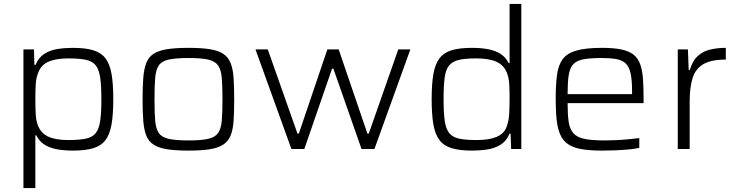

<svg xmlns="http://www.w3.org/2000/svg" viewBox="-20 -763 3768 983"><path d="M100 200V-510H154L156 -431H162Q177 -468 206.5 -487Q236 -506 274 -512Q312 -518 352 -518Q416 -518 456.5 -506Q497 -494 519.5 -465Q542 -436 551 -385Q560 -334 560 -255Q560 -177 551 -125.5Q542 -74 519.5 -45Q497 -16 456.5 -4Q416 8 353 8Q305 8 268 0.5Q231 -7 205.5 -24Q180 -41 166 -70H161V200ZM329 -46Q385 -46 419 -53Q453 -60 470 -81.5Q487 -103 493 -144.5Q499 -186 499 -255Q499 -324 493 -365.5Q487 -407 470 -428.5Q453 -450 419 -457Q385 -464 329 -464Q267 -464 229 -447.5Q191 -431 177 -394Q165 -367 163 -332.5Q161 -298 161 -255Q161 -211 163 -177Q165 -143 174 -121Q190 -80 228 -63Q266 -46 329 -46Z M945 8Q878 8 834.5 1Q791 -6 765.5 -23Q740 -40 728.5 -70Q717 -100 713.5 -145.5Q710 -191 710 -254Q710 -318 713.5 -363.5Q717 -409 728.5 -439.5Q740 -470 765.5 -487Q791 -504 834.5 -511Q878 -518 945 -518Q1012 -518 1055 -511Q1098 -504 1123.5 -487Q1149 -470 1161 -439.5Q1173 -409 1176 -363.5Q1179 -318 1179 -254Q1179 -191 1176 -145.5Q1173 -100 1161 -70Q1149 -40 1123.5 -23Q1098 -6 1055 1Q1012 8 945 8ZM945 -44Q1010 -44 1045.5 -52Q1081 -60 1096.5 -82Q1112 -104 1115.5 -145.5Q1119 -187 1119 -254Q1119 -322 1115.5 -364Q1112 -406 1096.5 -428Q1081 -450 1045.5 -458Q1010 -466 945 -466Q880 -466 844 -458Q808 -450 793 -428Q778 -406 774.5 -364Q771 -322 771 -254Q771 -187 774.5 -145.5Q778 -104 793 -82Q808 -60 844 -52Q880 -44 945 -44Z M1472 0 1288 -510H1351L1503 -79H1510L1656 -510H1714L1861 -79H1868L2019 -510H2081L1897 0H1831L1687 -411H1680L1538 0Z M2398 8Q2334 8 2293.5 -4Q2253 -16 2230.5 -45Q2208 -74 2199 -125Q2190 -176 2190 -255Q2190 -334 2199 -385Q2208 -436 2230.5 -465Q2253 -494 2293 -506Q2333 -518 2397 -518Q2445 -518 2482 -510.5Q2519 -503 2544.5 -486Q2570 -469 2584 -440H2589V-743H2649V0H2597L2594 -79H2589Q2573 -41 2543.5 -22.5Q2514 -4 2476 2Q2438 8 2398 8ZM2421 -46Q2484 -46 2522 -62Q2560 -78 2573 -112Q2585 -144 2587 -179.5Q2589 -215 2589 -265Q2589 -302 2587 -334Q2585 -366 2575 -391Q2559 -430 2521.5 -447Q2484 -464 2417 -464Q2363 -464 2330 -456.5Q2297 -449 2279.5 -428Q2262 -407 2256.5 -365.5Q2251 -324 2251 -255Q2251 -186 2257 -144Q2263 -102 2280.5 -81Q2298 -60 2331.5 -53Q2365 -46 2421 -46Z M3063 8Q2999 8 2956.5 0.5Q2914 -7 2888 -25Q2862 -43 2848.5 -73.5Q2835 -104 2830 -148.5Q2825 -193 2825 -254Q2825 -327 2831.5 -377.5Q2838 -428 2860 -459Q2882 -490 2930.5 -504Q2979 -518 3063 -518Q3123 -518 3162.5 -509.5Q3202 -501 3224.5 -482.5Q3247 -464 3258 -433Q3269 -402 3272 -358Q3275 -314 3275 -255V-235H2886Q2886 -177 2891.5 -139.5Q2897 -102 2915.5 -81Q2934 -60 2972 -52Q3010 -44 3075 -44Q3103 -44 3135 -45.5Q3167 -47 3198 -50Q3229 -53 3253 -56V-6Q3232 -1 3200 2Q3168 5 3132.5 6.5Q3097 8 3063 8ZM3216 -262V-297Q3216 -354 3208.5 -387.5Q3201 -421 3183.5 -438Q3166 -455 3135.5 -460.5Q3105 -466 3060 -466Q3002 -466 2967 -459.5Q2932 -453 2914.5 -433.5Q2897 -414 2891.5 -377.5Q2886 -341 2886 -281H3236Z M3450 0V-510H3502L3506 -405H3512Q3525 -451 3551.5 -475.5Q3578 -500 3615 -509Q3652 -518 3696 -518V-458Q3620 -458 3580 -434Q3540 -410 3525.5 -362Q3511 -314 3511 -243V0Z"/></svg>

Font: Saira SemiExpanded Light
Style: Regular
Weight: 300
Width: 6
Designer: Hector Gatti with collaboration of the Omnibus-Type team
Foundry: Omnibus-Type
Version: Version 1.101